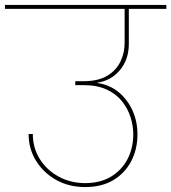

<svg xmlns="http://www.w3.org/2000/svg" viewBox="-55 -760 694 778"><path d="M290 -2Q224 -2 172.5 -31Q121 -60 91 -108.5Q61 -157 61 -217H78Q78 -161 106 -116Q134 -71 182.5 -44.5Q231 -18 290 -18Q350 -18 393.5 -43.5Q437 -69 461 -114Q485 -159 485 -216Q485 -250 474 -285Q463 -320 439.5 -349.5Q416 -379 377.5 -397Q339 -415 284 -415H250V-431H284Q343 -431 379.5 -453Q416 -475 433 -510.5Q450 -546 450 -585V-731H467V-582Q467 -519 431 -476Q395 -433 339 -425V-424Q391 -416 427 -385.5Q463 -355 482.5 -311Q502 -267 502 -216Q502 -155 476.5 -106.5Q451 -58 404 -30Q357 -2 290 -2ZM619 -724H-35V-740H619Z"/></svg>

Font: Poppins Devanagari Thin
Style: Regular
Weight: 100
Designer: Ninad Kale (Devanagari), Jonny Pinhorn (Latin)
Foundry: Indian Type Foundry
Version: 4.005